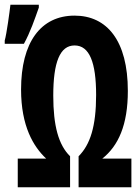

<svg xmlns="http://www.w3.org/2000/svg" viewBox="-65 -791 585 811"><path d="M-45 -620V-606H36C63 -655 82 -711 99 -759V-771H-21C-24 -744 -37 -647 -45 -620ZM10 0H231V-131C182 -179 160 -260 160 -387C160 -528 188 -599 250 -599C313 -599 341 -527 341 -390C341 -257 316 -180 267 -131V0H490V-121H367C435 -175 475 -263 475 -407C475 -619 387 -725 250 -725C107 -725 24 -612 24 -413C24 -258 76 -172 130 -121H10Z"/></svg>

Font: Noto Sans Mono ExtraCondensed ExtraBold
Style: Regular
Weight: 800
Width: 2
Designer: Monotype Design Team
Foundry: Monotype Imaging Inc.
Version: Version 2.014